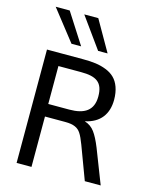

<svg xmlns="http://www.w3.org/2000/svg" viewBox="-139 -1069 944 1163"><g transform="rotate(15 332.5 -487.5)"><path d="M439.9 -783.2 330.1 -975.1H242.2L380.4 -783.2ZM273.9 -783.2 150.9 -975.1H63L213.4 -783.2ZM171.9 -632.3H308.6H314C408.2 -632.3 453.1 -606.4 453.1 -516.6C453.1 -428.7 398.4 -394.5 304.2 -394.5H171.9ZM172.4 0V-315.9H299.8C326.2 -315.9 346.7 -312.5 361.8 -305.7C377 -299.3 388.7 -289.1 397.9 -274.9C407.2 -260.7 417.5 -238.8 428.7 -209L506.8 0H606.4L522.9 -214.8C506.8 -254.9 491.2 -285.2 475.6 -306.2C460.4 -327.1 439.5 -342.3 412.6 -350.6C505.9 -370.1 550.8 -432.6 550.8 -522C550.8 -582.5 532.7 -627.9 504.9 -655.3C490.7 -669.4 473.1 -680.7 451.7 -689C409.2 -706.1 365.2 -710.9 306.6 -710.9H79.1V0Z"/></g></svg>

Font: Ride
Style: Regular
Weight: 400
Version: Version 3.000